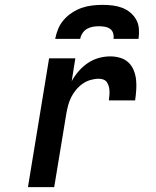

<svg xmlns="http://www.w3.org/2000/svg" viewBox="-20 -770 640 790"><path d="M95 0 182 -530H290L275 -436Q287 -458 304 -477.5Q321 -497 342 -511Q363 -525 386.5 -531.5Q410 -538 434 -538Q455 -538 475 -532Q495 -526 509 -512.5Q523 -499 530.5 -480Q538 -461 540 -441Q542 -421 540.5 -399.5Q539 -378 536 -357H428Q429 -367 430 -377Q431 -387 430.5 -396.5Q430 -406 427.5 -415Q425 -424 420 -431.5Q415 -439 406 -442.5Q397 -446 387 -446Q370 -446 352.5 -441Q335 -436 320 -425.5Q305 -415 293 -400.5Q281 -386 273 -370Q265 -354 260.5 -337Q256 -320 253 -303L203 0ZM207 -610Q211 -631 219.5 -651.5Q228 -672 243 -689Q258 -706 277.5 -718.5Q297 -731 317.5 -738Q338 -745 359.5 -747.5Q381 -750 402 -750Q423 -750 443.5 -747.5Q464 -745 482.5 -738Q501 -731 516 -718.5Q531 -706 540.5 -689Q550 -672 551.5 -651.5Q553 -631 550 -610H447Q449 -622 445.5 -633.5Q442 -645 432.5 -651.5Q423 -658 411 -660Q399 -662 387 -662Q375 -662 362.5 -660Q350 -658 338.5 -651.5Q327 -645 319.5 -633.5Q312 -622 310 -610Z"/></svg>

Font: Iosevka Curly SmBdExObl
Style: Regular
Weight: 600
Width: 7
Italic angle: -9°
Monospace: yes
Designer: Belleve Invis
Foundry: Belleve Invis
Version: Version 11.1.0; ttfautohint (v1.8.3)